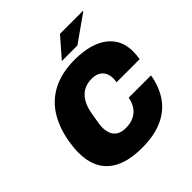

<svg xmlns="http://www.w3.org/2000/svg" viewBox="-231 -1057 1241 1241"><g transform="rotate(-45 389.0 -436.5)"><path d="M363 12Q208 12 129 -56Q50 -124 50 -257Q50 -280 52.5 -304Q55 -328 59 -354Q79 -468 130.5 -545Q182 -622 264.5 -661Q347 -700 458 -700Q552 -700 620.5 -673.5Q689 -647 726 -596Q763 -545 763 -469Q763 -454 761.5 -438Q760 -422 757 -405H546Q548 -414 548.5 -422.5Q549 -431 549 -438Q549 -468 537.5 -489.5Q526 -511 504 -523Q482 -535 448 -535Q413 -535 386 -523.5Q359 -512 340 -491Q321 -470 308.5 -440.5Q296 -411 290 -376Q285 -345 281.5 -325.5Q278 -306 276.5 -294.5Q275 -283 274.5 -276Q274 -269 274 -263Q274 -230 285 -205Q296 -180 319.5 -166.5Q343 -153 379 -153Q423 -153 454 -168Q485 -183 504.5 -211.5Q524 -240 531 -279H735Q719 -185 672.5 -120Q626 -55 549 -21.5Q472 12 363 12ZM393 -752 509 -885H717L718 -881L535 -752Z"/></g></svg>

Font: Archivo SemiBold Black
Style: Italic
Weight: 900
Italic angle: -10°
Version: Version 2.001